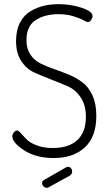

<svg xmlns="http://www.w3.org/2000/svg" viewBox="-20 -752 527 921"><path d="M39 -98Q39 -108 46.5 -117Q54 -126 62 -126Q69 -126 80 -113L107 -84Q122 -68 155.5 -55Q189 -42 233 -42Q310 -42 351 -80Q392 -118 392 -192Q392 -248 367 -285Q342 -322 305 -338Q268 -354 224.5 -371Q181 -388 144 -404.5Q107 -421 82 -459Q57 -497 57 -555Q57 -607 76 -643.5Q95 -680 127 -698.5Q159 -717 191.5 -724.5Q224 -732 261 -732Q321 -732 372.5 -714.5Q424 -697 424 -675Q424 -666 417 -656Q410 -646 401 -646Q396 -646 379 -655.5Q362 -665 330.5 -674.5Q299 -684 260 -684Q195 -684 151 -655.5Q107 -627 107 -559Q107 -518 125.5 -490.5Q144 -463 173.5 -448Q203 -433 238.5 -421Q274 -409 310 -394Q346 -379 375.5 -357Q405 -335 423.5 -294.5Q442 -254 442 -197Q442 -95 386.5 -44.5Q331 6 238 6Q152 6 95.5 -31Q39 -68 39 -98ZM182 126Q182 115 192 111L298 50Q304 48 306 48Q315 48 320.5 55Q326 62 326 71Q326 84 314 91L214 146Q210 149 205 149Q196 149 189 142Q182 135 182 126Z"/></svg>

Font: Terminal Dosis
Style: Light
Weight: 300
Designer: EdgarTolentino, PabloImpallari, IginoMarini
Foundry: EdgarTolentino, PabloImpallari, IginoMarini
Version: Version 1.006